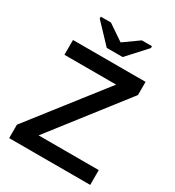

<svg xmlns="http://www.w3.org/2000/svg" viewBox="-209 -1010 1028 1130"><g transform="rotate(30 305.5 -444.5)"><path d="M581.1 -100.6V0H30.3V-91.3L418 -587.4H66.9V-688H560.1V-598.6L172.4 -100.6ZM487.8 -876 370.1 -747.1H262.2L140.1 -876V-888.7H209L315.4 -816.4H317.4L418.9 -888.7H487.8Z"/></g></svg>

Font: Arimo SemiBold
Style: Regular
Weight: 600
Designer: Steve Matteson
Foundry: Monotype Imaging Inc.
Version: Version 1.33